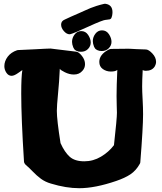

<svg xmlns="http://www.w3.org/2000/svg" viewBox="-20 -991 852 1011"><path d="M570.3 -908.2Q568.4 -901.4 566.9 -897.5Q565.4 -893.6 562.5 -891.6Q559.6 -889.6 558.1 -889.2Q556.6 -888.7 550.3 -888.2Q543.9 -887.7 540 -886.7Q539.1 -886.7 538.1 -886.7Q523.4 -886.7 444.8 -850.6Q366.2 -814.5 351.6 -811.5Q349.6 -810.5 346.7 -810.5Q331.1 -810.5 316.4 -827.1Q301.8 -843.8 301.8 -861.3Q301.8 -879.9 320.3 -887.7Q350.6 -902.3 396.5 -921.9Q407.2 -926.8 426.8 -935.5Q446.3 -944.3 457 -948.7Q467.8 -953.1 487.3 -959.5Q506.8 -965.8 528.3 -970.7Q533.2 -971.7 537.1 -970.7Q572.3 -964.8 572.3 -926.8Q572.3 -922.9 571.8 -918Q571.3 -913.1 570.3 -908.2ZM515.7 -722.3Q502 -722.3 492.8 -726.9Q483.6 -731.5 481 -735.2Q478.3 -739 475.2 -745.1Q468.7 -761.4 468.7 -774.6Q468.7 -795.6 482.3 -813.4Q495.9 -831.2 517 -831.2Q540.3 -831.2 553.7 -810.8Q567.1 -790.4 567.1 -771Q567.1 -751.7 552.8 -737Q538.5 -722.3 515.7 -722.3ZM406.3 -718.4Q392.7 -718.4 383.4 -723Q374.2 -727.6 371.6 -731.3Q368.9 -735.1 365.9 -741.2Q359.3 -757.5 359.3 -770.6Q359.3 -791.7 372.9 -809.5Q386.5 -827.3 407.6 -827.3Q430.9 -827.3 444.3 -806.9Q457.7 -786.5 457.7 -767.1Q457.7 -747.8 443.4 -733.1Q429.1 -718.4 406.3 -718.4ZM41 -591.8Q24.4 -591.8 13.7 -607.9Q2.9 -624 2.9 -642.6Q2.9 -668.9 20.5 -692.4Q38.1 -715.8 70.3 -726.6Q71.3 -726.6 73.7 -727.1Q76.2 -727.5 77.1 -727.5Q123 -729.5 161.1 -731.4Q199.2 -733.4 217.8 -734.4Q236.3 -735.4 246.1 -735.4Q251 -735.4 381.8 -718.8Q395.5 -716.8 411.6 -696.3Q427.7 -675.8 427.7 -653.3Q427.7 -632.8 414.1 -618.2Q397.5 -598.6 369.1 -598.6Q345.7 -598.6 321.8 -610.4Q297.9 -622.1 294.9 -628.9Q292 -561.5 285.6 -497.6Q279.3 -433.6 279.3 -407.2Q279.3 -359.4 298.8 -237.3Q320.3 -189.5 347.2 -165.5Q374 -141.6 423.8 -141.6Q470.7 -141.6 511.7 -166Q552.7 -190.4 580.1 -226.6Q595.7 -366.2 595.7 -397.5Q595.7 -406.2 594.7 -432.6Q593.8 -459 593.8 -485.4Q593.8 -536.1 597.7 -623Q588.9 -614.3 563.5 -614.3Q540 -614.3 521.5 -627.4Q502.9 -640.6 502.9 -665Q502.9 -704.1 551.8 -729.5Q559.6 -733.4 564.5 -733.4Q623 -734.4 656.2 -734.4Q664.1 -734.4 669.9 -733.9Q675.8 -733.4 696.3 -732.4Q716.8 -731.4 749 -730.5Q763.7 -729.5 782.7 -709Q801.8 -688.5 801.8 -665Q801.8 -653.3 793.9 -639.6Q779.3 -618.2 748 -618.2Q737.3 -618.2 731.4 -622.1Q728.5 -567.4 728.5 -536.1Q728.5 -509.8 731 -466.3Q733.4 -422.9 733.4 -389.6Q733.4 -320.3 718.8 -136.7Q718.8 -132.8 715.8 -127.9Q696.3 -92.8 667 -73.2Q637.7 -53.7 591.8 -38.1Q480.5 0 397.5 0Q328.1 0 248 -24.4Q217.8 -33.2 195.3 -49.8Q172.9 -66.4 150.9 -89.4Q128.9 -112.3 115.2 -123Q107.4 -130.9 106.4 -139.6Q91.8 -368.2 91.8 -499Q91.8 -587.9 97.7 -622.1Q95.7 -621.1 75.2 -606.4Q54.7 -591.8 41 -591.8Z"/></svg>

Font: Essays1743
Style: Bold
Weight: 700
Designer: Based on the typeface in a 1743 English translation of the essays of Montaigne.  PostScript/TrueType font designed by Jo
Version: Version 002.100